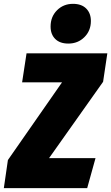

<svg xmlns="http://www.w3.org/2000/svg" viewBox="-55 -971 574 991"><path d="M297.9 -746.1Q253.9 -746.1 230 -770Q206.1 -793.9 206.1 -834Q206.1 -884.8 239.3 -918Q272.5 -951.2 321.8 -951.2Q365.7 -951.2 389.9 -927Q414.1 -902.8 414.1 -862.8Q414.1 -812.5 380.6 -779.3Q347.2 -746.1 297.9 -746.1ZM-35.2 0 -14.2 -145 265.1 -545.9H59.1L82 -695.8H499L477.1 -548.8L198.2 -154.8H438L395 0Z"/></svg>

Font: Fira Sans Compressed Heavy
Style: Italic
Weight: 900
Width: 3
Italic angle: -8°
Designer: Carrois Corporate & Edenspiekermann AG
Foundry: Carrois Corporate GbR & Edenspiekermann AG
Version: Version 4.203;PS 004.203;hotconv 1.0.88;makeotf.lib2.5.64775